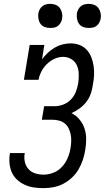

<svg xmlns="http://www.w3.org/2000/svg" viewBox="-20 -968 544 996"><path d="M206 8Q180 8 156 4.5Q132 1 109.5 -9Q87 -19 69.5 -35Q52 -51 42 -72.5Q32 -94 29.5 -119Q27 -144 31 -170L32 -174H109L108 -171Q104 -149 109 -127.5Q114 -106 128 -90.5Q142 -75 163 -68.5Q184 -62 206 -62Q232 -62 258 -72.5Q284 -83 302.5 -103.5Q321 -124 331.5 -149.5Q342 -175 346 -201Q349 -219 349.5 -236.5Q350 -254 346.5 -271Q343 -288 335.5 -303Q328 -318 315.5 -328Q303 -338 286 -342.5Q269 -347 251 -347H197L209 -417H263Q285 -417 308 -425.5Q331 -434 348 -452Q365 -470 373.5 -492Q382 -514 386 -537Q389 -560 388.5 -584Q388 -608 379 -628.5Q370 -649 350.5 -661Q331 -673 308 -673Q285 -673 263 -663Q241 -653 223.5 -636Q206 -619 195 -597.5Q184 -576 180 -554H104L134 -735H210L198 -660Q211 -678 227.5 -693.5Q244 -709 263.5 -720.5Q283 -732 304.5 -737.5Q326 -743 346 -743Q371 -743 393 -734.5Q415 -726 430 -709.5Q445 -693 453.5 -671.5Q462 -650 465.5 -626.5Q469 -603 468 -579Q467 -555 462 -530Q459 -507 451.5 -484Q444 -461 429 -441Q414 -421 393.5 -406Q373 -391 351 -381Q375 -369 392.5 -348Q410 -327 418.5 -301Q427 -275 427 -246.5Q427 -218 422 -189Q418 -163 409.5 -138Q401 -113 387.5 -89.5Q374 -66 353 -46.5Q332 -27 308 -14.5Q284 -2 257.5 3Q231 8 206 8ZM440 -823Q425 -823 411.5 -828Q398 -833 390 -844.5Q382 -856 379.5 -870.5Q377 -885 379 -900Q381 -910 386.5 -920Q392 -930 400.5 -936.5Q409 -943 419.5 -945.5Q430 -948 441 -948Q456 -948 469.5 -942.5Q483 -937 491 -925.5Q499 -914 502 -899.5Q505 -885 502 -870Q500 -860 494.5 -850Q489 -840 480.5 -833.5Q472 -827 461.5 -825Q451 -823 440 -823ZM240 -823Q225 -823 211.5 -828Q198 -833 190 -844.5Q182 -856 179.5 -870.5Q177 -885 179 -900Q181 -910 186.5 -920Q192 -930 200.5 -936.5Q209 -943 219.5 -945.5Q230 -948 241 -948Q256 -948 269.5 -942.5Q283 -937 291 -925.5Q299 -914 302 -899.5Q305 -885 302 -870Q300 -860 294.5 -850Q289 -840 280.5 -833.5Q272 -827 261.5 -825Q251 -823 240 -823Z"/></svg>

Font: Iosevka Curly Slab
Style: Italic
Weight: 400
Italic angle: -9°
Monospace: yes
Designer: Belleve Invis
Foundry: Belleve Invis
Version: Version 22.1.2; ttfautohint (v1.8.4)